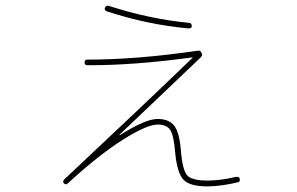

<svg xmlns="http://www.w3.org/2000/svg" viewBox="-20 -627 1040 673"><path d="M355.5 -586.9Q344.7 -590.8 347.7 -599.6Q351.6 -609.4 361.3 -606.4Q502.9 -560.5 642.6 -546.9Q651.4 -546.9 652.3 -536.1Q652.3 -527.3 641.6 -527.3Q499 -540 355.5 -586.9ZM217.8 15.6Q210.9 22.5 204.1 15.6Q198.2 9.8 205.1 2Q464.8 -241.2 654.3 -423.8Q655.3 -424.8 655.3 -425.8H653.3Q447.3 -397.5 286.1 -398.4Q276.4 -398.4 276.4 -408.2Q276.4 -418 285.2 -418Q459 -418 672.9 -449.2Q682.6 -451.2 686.5 -441.4Q691.4 -434.6 683.6 -425.8Q636.7 -380.9 399.4 -155.3V-153.3H400.4Q489.3 -210 532.2 -210Q573.2 -210 591.3 -185.5Q609.4 -161.1 614.3 -96.7Q620.1 -28.3 637.2 -11.2Q654.3 5.9 708 5.9Q752 5.9 806.6 -6.8Q818.4 -8.8 820.3 0Q822.3 9.8 814.5 11.7Q758.8 25.4 708 26.4Q644.5 26.4 622.6 2.4Q600.6 -21.5 593.8 -94.7Q588.9 -154.3 576.2 -172.4Q563.5 -190.4 532.2 -190.4Q495.1 -190.4 410.6 -137.2Q326.2 -84 217.8 15.6Z"/></svg>

Font: Rounded-X Mgen+ 2m thin
Style: Regular
Weight: 100
Designer: [Source Han Sans]
Ryoko NISHIZUKA  (kana & ideographs); Paul D. Hunt (Latin, Greek & Cyrillic); Wenlong ZHANG  (bopomofo
Version: Version 1.059.20150602